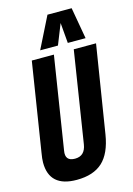

<svg xmlns="http://www.w3.org/2000/svg" viewBox="-137 -995 746 1074"><g transform="rotate(-15 235.5 -457.5)"><path d="M170 10Q12 10 12 -132Q12 -154 18 -188L99 -700H227L143 -167Q132 -107 191 -107Q249 -107 259 -172L342 -700H471L390 -194Q373 -88 320 -39Q267 10 170 10ZM159 -743 250 -925H390L422 -743H319L309 -861L262 -743Z"/></g></svg>

Font: Georama Condensed
Style: Bold Italic
Weight: 700
Width: 3
Italic angle: -9°
Designer: Jean-Baptiste Levee
Foundry: Production Type
Version: Version 1.000